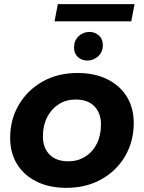

<svg xmlns="http://www.w3.org/2000/svg" viewBox="-20 -898 694 926"><path d="M300 8Q218 8 157 -22Q96 -52 62.5 -106Q29 -160 29 -233Q29 -322 71 -393Q113 -464 186 -505Q259 -546 354 -546Q436 -546 497 -516Q558 -486 591.5 -432Q625 -378 625 -305Q625 -216 583.5 -145Q542 -74 468.5 -33Q395 8 300 8ZM310 -120Q355 -120 391 -142.5Q427 -165 447 -205Q467 -245 467 -298Q467 -352 435.5 -385Q404 -418 345 -418Q299 -418 263.5 -395.5Q228 -373 207.5 -333Q187 -293 187 -240Q187 -185 219 -152.5Q251 -120 310 -120ZM401 -606Q374 -606 355.5 -623Q337 -640 337 -669Q337 -702 359 -723Q381 -744 411 -744Q438 -744 457 -727Q476 -710 476 -680Q476 -647 453.5 -626.5Q431 -606 401 -606ZM243 -795 259 -878H629L613 -795Z"/></svg>

Font: Montserrat
Style: Bold Italic
Weight: 700
Italic angle: -11.3°
Designer: Julieta Ulanovsky
Foundry: Julieta Ulanovsky
Version: Version 9.000; ttfautohint (v1.8.4.7-5d5b)